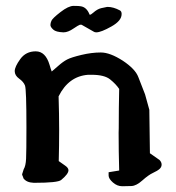

<svg xmlns="http://www.w3.org/2000/svg" viewBox="-20 -609 602 656"><path d="M256.8 -587.4Q276.4 -584 286.1 -559.1Q286.6 -558.6 287.1 -558.6Q290.5 -558.6 298.3 -565.4Q312.5 -578.1 325.7 -581.1Q331.1 -582 346.2 -585.4Q346.7 -585.4 347.7 -585.4Q367.2 -585.4 389.2 -573.7Q395 -570.8 395.5 -563Q395.5 -561.5 395.5 -560.5Q395.5 -538.1 360.8 -518.6Q325.2 -498.5 309.1 -498.5Q303.7 -498.5 300.8 -500.5Q293 -505.4 258.8 -524.4H252.9Q248 -522.9 231.4 -511.7Q212.4 -498.5 197.3 -498.5Q196.8 -498.5 196.3 -498.5Q170.9 -499.5 162.1 -507.8Q152.3 -516.6 152.3 -523.4V-523.9Q152.3 -530.3 155.8 -538.1Q159.2 -546.4 186.5 -567.6Q213.9 -588.9 231.4 -588.9Q251 -588.9 256.8 -587.4ZM281.2 -353.5Q214.4 -348.6 180.2 -279.8Q182.1 -219.2 182.1 -164.3Q182.1 -109.4 180.7 -58.6Q190.4 -51.3 202.1 -43.5Q213.9 -35.6 213.9 -27.3Q213.9 -14.6 189 5.9Q177.7 15.6 97.7 15.6H95.2Q69.8 14.6 59.6 -0.5V-2L55.7 -11.7V-14.2L61 -30.8Q67.9 -42 69.1 -66.4Q70.3 -90.8 70.3 -174.3Q70.3 -303.7 65.4 -316.7Q60.5 -329.6 45.4 -340.3Q30.3 -351.1 30.3 -366Q30.3 -380.9 49.3 -407.2Q68.4 -433.6 102.1 -433.6Q135.7 -433.6 149.4 -387.2Q153.3 -373.5 156.7 -364.7Q164.1 -370.6 179.7 -384.5Q195.3 -398.4 209.5 -405.8Q223.6 -413.1 258.3 -421.4Q293 -429.7 324.5 -429.7Q356 -429.7 399.9 -401.4Q442.4 -373 452.6 -345.7Q462.9 -318.4 475.6 -286.6L490.2 -233.9L492.2 -85.4L524.9 -62.5Q532.2 -55.2 532.2 -46.6Q532.2 -38.1 525.1 -31.7Q518.1 -25.4 502.7 -18.3Q487.3 -11.2 466.6 7.3Q445.8 25.9 429.4 26.6Q413.1 27.3 397.9 27.3H397.5Q380.4 27.3 365.7 14.4Q351.1 1.5 351.1 -9.3V-20.5L387.2 -26.4Q385.3 -92.8 385.3 -155.3Q385.7 -163.1 385.7 -170.9Q385.7 -240.7 387.2 -305.2Q376 -321.8 356.4 -337.6Q336.9 -353.5 293 -353.5Z"/></svg>

Font: Drukaatie burti
Style: Demi
Weight: 600
Version: Version 0.14